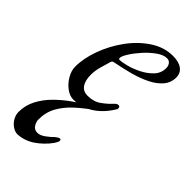

<svg xmlns="http://www.w3.org/2000/svg" viewBox="-242 -470 812 812"><g transform="rotate(45 164.5 -64.0)"><path d="M106 15Q85 15 63.5 -1Q42 -17 28 -41.5Q14 -66 14 -89Q14 -139 34.5 -195.5Q55 -252 91 -301.5Q127 -351 174.5 -382.5Q222 -414 275 -414Q310 -414 329.5 -399.5Q349 -385 349 -359Q349 -328 329.5 -305Q310 -282 277 -265.5Q244 -249 203.5 -238Q163 -227 121 -219Q115 -218 111.5 -216.5Q108 -215 106 -209Q99 -187 92 -161Q85 -135 85 -112Q85 -77 98.5 -58Q112 -39 138 -39Q174 -39 199 -57Q224 -75 240 -93Q250 -104 258 -104Q268 -104 268 -94Q268 -93 268 -90.5Q268 -88 266 -86Q246 -53 221 -30.5Q196 -8 167.5 3.5Q139 15 106 15ZM128 -242Q139 -242 165.5 -248.5Q192 -255 221 -269.5Q250 -284 270.5 -305.5Q291 -327 291 -357Q291 -370 284 -379.5Q277 -389 264 -389Q243 -389 218.5 -371.5Q194 -354 172 -329.5Q150 -305 135.5 -282Q121 -259 121 -248Q121 -242 128 -242ZM43 286Q29 286 14 276Q-1 266 -10.5 249.5Q-20 233 -20 216Q-20 176 -2 141.5Q16 107 45 78Q74 49 108 25Q142 1 175 -18H202Q165 8 133 37Q101 66 81.5 100.5Q62 135 62 179Q62 192 71 207Q80 222 99 222Q115 222 134.5 207.5Q154 193 163 183Q165 181 171.5 176.5Q178 172 184 171Q190 170 190 181Q190 183 186 190.5Q182 198 180 201Q167 219 151.5 234Q136 249 119 260.5Q102 272 83 278.5Q64 285 43 286Z"/></g></svg>

Font: EB Garamond
Style: Italic
Weight: 400
Italic angle: -17.2°
Designer: Georg Duffner and Octavio Pardo
Foundry: Georg Duffner
Version: Version 1.001